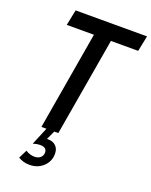

<svg xmlns="http://www.w3.org/2000/svg" viewBox="-168 -790 875 1109"><g transform="rotate(20 269.0 -235.0)"><path d="M144 0 247 -604H80L99.5 -700H538.5L519 -604H351.5L248 0ZM271 119.5Q271 166.5 237.2 198Q203.5 229.5 153.5 229.5Q130.5 229.5 113.2 223.8Q96 218 84 210.5L110 158.5Q135.5 175.5 165 175.5Q187.5 175.5 201 163.2Q214.5 151 214.5 132.5Q214.5 100.5 174.5 100.5Q153 100.5 130 108L175 0H223L198 54Q201 54 204 54Q235 54 253 71.5Q271 89 271 119.5Z"/></g></svg>

Font: Cabin Condensed Medium
Style: Italic
Weight: 500
Width: 3
Italic angle: -10°
Designer: Pablo Impallari
Foundry: Pablo Impallari. http://www.impallari.com Igino Marini. http://www.ikern.com
Version: Version 3.001; ttfautohint (v1.8.3)